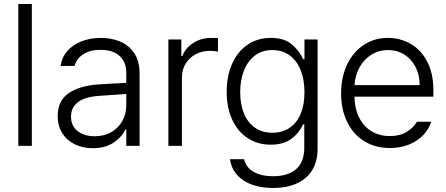

<svg xmlns="http://www.w3.org/2000/svg" viewBox="-20 -727 2224 957"><path d="M138.7 0H71.3V-707H138.7Z M462.9 -305.7Q497.1 -308.1 538.8 -310.3Q580.6 -312.5 609.4 -314V-364.3Q609.4 -418 575.9 -448.2Q542.5 -478.5 480.5 -478.5Q429.2 -478.5 395.3 -456.8Q361.3 -435.1 351.6 -398.4H282.2Q287.6 -439.9 314.7 -471.7Q341.8 -503.4 385.7 -520.8Q429.7 -538.1 484.4 -538.1Q530.3 -538.1 573.5 -522.2Q616.7 -506.3 646.2 -466.3Q675.8 -426.3 675.8 -358.4V0H609.4V-82H605.5Q586.9 -43 545.4 -15.6Q503.9 11.7 442.4 11.7Q393.6 11.7 353.8 -7.3Q314 -26.4 290.8 -62.5Q267.6 -98.6 267.6 -148.4Q267.6 -224.1 320.6 -261.2Q373.5 -298.3 462.9 -305.7ZM452.1 -47.9Q499.5 -47.9 535.2 -68.6Q570.8 -89.4 590.1 -124.5Q609.4 -159.7 609.4 -202.1V-258.8L472.7 -249Q402.8 -244.1 368.4 -217.8Q334 -191.4 334 -145.5Q334 -99.6 366.7 -73.7Q399.4 -47.9 452.1 -47.9Z M819.3 -530.3H883.8V-448.2H888.7Q904.8 -488.8 944.1 -513.4Q983.4 -538.1 1032.2 -538.1Q1058.6 -538.1 1066.4 -537.1V-469.7Q1043 -473.6 1027.3 -473.6Q987.3 -473.6 955.3 -456.5Q923.3 -439.5 905 -409.2Q886.7 -378.9 886.7 -340.8V0H819.3Z M1126.5 66.4H1196.8Q1206.1 107.9 1244.4 129.6Q1282.7 151.4 1341.3 151.4Q1415.5 151.4 1456.1 116Q1496.6 80.6 1496.6 9.8V-107.4H1490.7Q1471.7 -64.9 1432.9 -35.4Q1394 -5.9 1328.6 -5.9Q1265.1 -5.9 1215.6 -37.8Q1166 -69.8 1137.9 -129.6Q1109.9 -189.5 1109.9 -269.5Q1109.9 -349.6 1137.5 -410.4Q1165 -471.2 1214.8 -504.6Q1264.6 -538.1 1329.6 -538.1Q1395.5 -538.1 1432.9 -507.3Q1470.2 -476.6 1491.7 -431.6H1497.6V-530.3H1563V13.7Q1563 79.1 1534.9 123Q1506.8 167 1456.8 188.5Q1406.7 210 1341.3 210Q1282.2 210 1236.1 193.4Q1189.9 176.8 1161.4 144.5Q1132.8 112.3 1126.5 66.4ZM1497.6 -267.6Q1497.6 -329.1 1478.8 -376.7Q1460 -424.3 1423.8 -450.9Q1387.7 -477.5 1337.4 -477.5Q1286.6 -477.5 1250.5 -450Q1214.4 -422.4 1195.8 -374.8Q1177.2 -327.1 1177.2 -267.6Q1177.2 -207.5 1195.8 -161.9Q1214.4 -116.2 1250.5 -90.8Q1286.6 -65.4 1337.4 -65.4Q1387.2 -65.4 1423.3 -89.6Q1459.5 -113.8 1478.5 -159.4Q1497.6 -205.1 1497.6 -267.6Z M1680.2 -261.7Q1680.2 -341.3 1709.7 -404.3Q1739.3 -467.3 1792.5 -502.7Q1845.7 -538.1 1913.6 -538.1Q1973.6 -538.1 2025.4 -509.3Q2077.1 -480.5 2108.6 -421.4Q2140.1 -362.3 2140.1 -276.4V-245.1H1746.6Q1748 -185.5 1770 -141.4Q1792 -97.2 1831.5 -73Q1871.1 -48.8 1923.3 -48.8Q1973.6 -48.8 2007.6 -69.8Q2041.5 -90.8 2058.1 -120.1H2129.4Q2117.7 -83 2089.1 -53.2Q2060.5 -23.4 2018.1 -6.3Q1975.6 10.7 1923.3 10.7Q1849.6 10.7 1794.7 -23.7Q1739.7 -58.1 1710 -119.9Q1680.2 -181.6 1680.2 -261.7ZM2071.8 -302.7Q2071.8 -352.1 2051.8 -392.1Q2031.7 -432.1 1995.8 -454.8Q1960 -477.5 1914.6 -477.5Q1867.7 -477.5 1830.6 -454.1Q1793.5 -430.7 1771.7 -390.6Q1750 -350.6 1747.1 -302.7Z"/></svg>

Font: Pretendard Std Light
Style: Regular
Weight: 300
Designer: Base glyphs from Inter by Rasmus Andersson; Hangeul glyphs from Noto Sans CJK(Source Han Sans) by Jang Soo-young and Kan
Foundry: Kil Hyung-jin
Version: Version 1.309